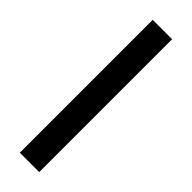

<svg xmlns="http://www.w3.org/2000/svg" viewBox="-265 -789 798 798"><g transform="rotate(45 133.5 -390.5)"><path d="M77 -781H191V0H77Z"/></g></svg>

Font: Reem Kufi Fun Medium
Style: Regular
Weight: 500
Designer: Khaled Hosny
Version: Version 1.005